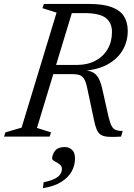

<svg xmlns="http://www.w3.org/2000/svg" viewBox="-38 -693 679 974"><path d="M350.5 -363.5Q405 -363.5 445.2 -384.5Q485.5 -405.5 507.8 -443.2Q530 -481 530 -531Q530 -577.5 498.5 -602Q467 -626.5 389.5 -626.5H262.5L279 -673H414Q484.5 -673 527.5 -657.2Q570.5 -641.5 590.2 -611.2Q610 -581 610 -536Q610 -482 584 -438Q558 -394 508.2 -366.5Q458.5 -339 386 -334V-337Q418.5 -335 436.8 -323.8Q455 -312.5 465.5 -289.5Q476 -266.5 483.5 -230L512.5 -101Q520 -68.5 528.8 -53Q537.5 -37.5 550.8 -33Q564 -28.5 584.5 -28.5L576 0Q536.5 2.5 512.2 1Q488 -0.5 474.2 -9Q460.5 -17.5 452.8 -35.5Q445 -53.5 439 -83.5L404 -248Q398 -277 389 -292Q380 -307 366 -312Q352 -317 330 -317H170L183.5 -363.5ZM149.5 -44 221 -21.5 214 0H-17.5L-10.5 -21.5L71.5 -45.5L249 -629L177.5 -651.5L184.5 -673H340.5ZM226.5 111Q226.5 91 241.2 72Q256 53 291 53Q312 53 327.2 66.8Q342.5 80.5 342.5 111Q342.5 146 325.5 176.8Q308.5 207.5 272.5 230Q236.5 252.5 179.5 261.5L183.5 231.5Q220 224 240.2 213.5Q260.5 203 268.2 190.2Q276 177.5 276 163.5Q276 149 263.8 140.2Q251.5 131.5 239 125Q226.5 118.5 226.5 111Z"/></svg>

Font: Newsreader 17pt
Style: Italic
Weight: 400
Italic angle: -17°
Version: Version 1.003